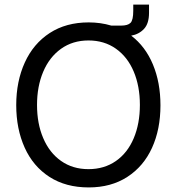

<svg xmlns="http://www.w3.org/2000/svg" viewBox="-20 -813 775 840"><path d="M51 -353Q51 -457 88.5 -539.5Q126 -622 197.5 -668.5Q269 -715 368 -715Q420 -715 467 -701H510Q539 -701 551 -713Q563 -725 563 -766V-793H632V-757Q632 -710 610 -686.5Q588 -663 554 -657Q616 -610 649 -531Q682 -452 682 -352Q682 -247 645 -166Q608 -85 537 -39Q466 7 368 7Q268 7 196.5 -39Q125 -85 88 -167Q51 -249 51 -353ZM169 -209Q196 -145 247 -109Q298 -73 367 -73Q436 -73 487 -108.5Q538 -144 565 -208Q592 -272 592 -354Q592 -436 565 -500Q538 -564 487 -600Q436 -636 367 -636Q298 -636 247 -599.5Q196 -563 169 -499Q142 -435 142 -354Q142 -272 169 -209Z"/></svg>

Font: Lopes Sans
Style: Regular
Weight: 400
Designer: Gabriel Lam, Diego Maldonado
Foundry: TypeRant, Foresti Design
Version: Version 4.000